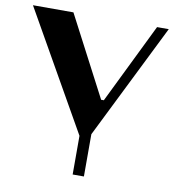

<svg xmlns="http://www.w3.org/2000/svg" viewBox="-83 -770 763 841"><g transform="rotate(10 298.0 -350.0)"><path d="M296 0H346V-188L600 -700H548L374 -344H362L176 -700H-4L296 -172Z"/></g></svg>

Font: Ribes
Style: Bold
Weight: 900
Designer: Luigi Gorlero
Foundry: Collletttivo
Version: Version 2.100;Glyphs 3.1.2 (3151)